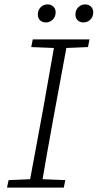

<svg xmlns="http://www.w3.org/2000/svg" viewBox="-20 -853 444 873"><path d="M188 -751Q173 -751 162.5 -760.5Q152 -770 152 -787Q152 -807 165 -820Q178 -833 196 -833Q212 -833 222.5 -823Q233 -813 233 -797Q233 -777 220 -764Q207 -751 188 -751ZM359 -751Q344 -751 333.5 -760.5Q323 -770 323 -787Q323 -807 336 -820Q349 -833 367 -833Q383 -833 393.5 -823Q404 -813 404 -797Q404 -777 391 -764Q378 -751 359 -751ZM12 0 19 -34 137 -39H155L277 -34L270 0ZM110 0 177 -362Q191 -440 204.5 -518Q218 -596 232 -674H289L222 -312Q208 -234 194 -156Q180 -78 167 0ZM122 -639 129 -674H387L380 -639L263 -634H244Z"/></svg>

Font: Source Serif 4 Light
Style: Italic
Weight: 300
Italic angle: -12°
Designer: Frank Grießhammer
Foundry: Adobe Systems Incorporated
Version: Version 4.004;hotconv 1.0.116;makeotfexe 2.5.65601